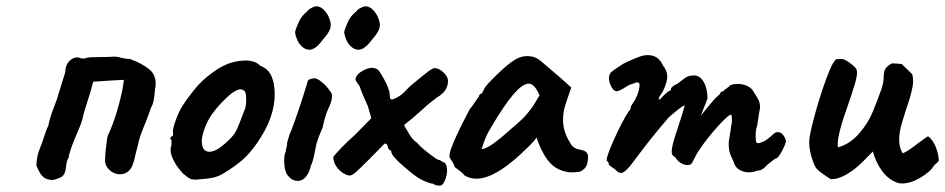

<svg xmlns="http://www.w3.org/2000/svg" viewBox="-20 -574 2983 606"><path d="M471 -302Q469 -293 468 -279.5Q467 -266 464.5 -254.5Q462 -243 456 -233Q456 -231 441 -191Q418 -137 416 -119Q411 -101 408 -88Q404 -69 400 -57Q396 -45 388 -36Q376 -24 359 -24Q339 -24 324 -39Q309 -54 312 -75Q312 -94 318 -136Q319 -144 323 -152Q327 -160 328 -163Q344 -201 356.5 -249Q369 -297 371 -322Q340 -321 274 -316Q266 -283 256 -254Q243 -214 241 -202Q238 -187 223 -153Q198 -95 197 -77Q192 -70 190 -59Q188 -48 187 -38Q184 -22 174.5 -16Q165 -10 147 -6Q131 -6 121.5 -12Q112 -18 106 -28.5Q100 -39 95 -51Q95 -79 106 -106Q109 -113 112.5 -123Q116 -133 118 -139Q127 -167 133 -179Q136 -199 150 -235Q161 -263 163 -272Q179 -325 186 -346Q186 -367 197.5 -380Q209 -393 226 -393Q237 -389 244 -389Q248 -389 252 -391Q258 -394 301 -394Q327 -394 334 -395Q344 -396 353.5 -394Q363 -392 366 -391Q370 -390 376 -389Q382 -388 390 -388Q430 -373 452 -354.5Q474 -336 471 -302Z M558 -26Q538 -47 527 -69.5Q516 -92 519 -109Q522 -116 521.5 -123Q521 -130 521 -132Q517 -136 517 -137.5Q517 -139 519 -140.5Q521 -142 522 -144Q528 -144 526 -155Q524 -163 533 -190Q542 -217 556 -240Q567 -258 588.5 -285Q610 -312 627 -326Q677 -369 717 -378Q737 -383 756 -383Q785 -383 801 -367Q823 -358 833 -341Q843 -324 846 -296Q847 -290 847 -276Q847 -202 791 -122Q768 -89 745 -69Q722 -49 689 -29Q671 -17 651 -13Q631 -9 597 -7Q585 -7 578 -11Q571 -15 558 -26ZM751 -225Q757 -234 757 -261Q757 -285 750 -288Q745 -292 738 -292Q729 -292 709 -278Q674 -248 650.5 -215.5Q627 -183 618 -141Q617 -137 617 -129Q617 -95 641 -95Q664 -95 699 -129Q718 -146 726.5 -163.5Q735 -181 751 -225Z M912 -476Q915 -487 923 -504.5Q931 -522 944 -533Q947 -535 952 -541Q957 -547 962 -548Q971 -554 979 -554Q999 -554 1016 -524Q1024 -506 1024 -496Q1024 -485 1017.5 -473.5Q1011 -462 996 -445Q975 -417 956 -417Q943 -417 931 -429Q922 -437 916 -453.5Q910 -470 912 -476ZM1067 -476Q1070 -487 1078 -504.5Q1086 -522 1099 -533Q1102 -535 1107 -541Q1112 -547 1117 -548Q1126 -554 1134 -554Q1154 -554 1171 -524Q1179 -506 1179 -496Q1179 -485 1172.5 -473.5Q1166 -462 1151 -445Q1130 -417 1111 -417Q1098 -417 1086 -429Q1077 -437 1071 -453.5Q1065 -470 1067 -476ZM877 -67Q877 -86 882 -96Q882 -101 884 -108Q886 -115 886 -117Q885 -123 894 -150Q906 -177 924.5 -233Q943 -289 950 -313Q950 -318 954 -321.5Q958 -325 966 -326Q977 -330 994 -316.5Q1011 -303 1022 -286Q1028 -280 1028 -270Q1028 -255 1015 -228Q1010 -217 1005.5 -201Q1001 -185 998 -171Q986 -144 979 -121Q976 -108 975 -101Q968 -64 962 -53Q956 -28 945 -15.5Q934 -3 920 -3Q903 -3 891 -17Q877 -31 877 -67Z M1348 6Q1342 6 1333.5 3Q1325 0 1316 -4Q1295 -13 1255 -48Q1215 -83 1215 -95Q1215 -98 1214 -99Q1213 -100 1210 -100Q1209 -101 1206.5 -104Q1204 -107 1204 -111Q1204 -115 1201 -118Q1198 -121 1194 -121L1147 -73Q1115 -41 1103 -30.5Q1091 -20 1084 -20Q1075 -20 1062.5 -28Q1050 -36 1041 -49.5Q1032 -63 1032 -79Q1037 -86 1057.5 -107.5Q1078 -129 1101 -149L1152 -201L1141 -239Q1123 -278 1115 -302Q1109 -310 1105.5 -315.5Q1102 -321 1102 -325Q1102 -329 1110 -340Q1117 -347 1130 -353.5Q1143 -360 1155 -360Q1161 -360 1167 -357Q1175 -357 1192.5 -323.5Q1210 -290 1210 -277Q1210 -268 1211.5 -264Q1213 -260 1217 -260Q1224 -260 1247 -275Q1258 -285 1264.5 -292Q1271 -299 1273 -301Q1334 -352 1343 -356Q1348 -359 1352 -359Q1365 -359 1379.5 -345.5Q1394 -332 1394 -319Q1394 -286 1360 -267Q1335 -249 1315 -230L1281 -200L1255 -179L1271 -152Q1275 -144 1282.5 -135.5Q1290 -127 1297 -123Q1305 -112 1332 -91Q1359 -70 1363 -70Q1366 -70 1372.5 -66Q1379 -62 1384 -60Q1391 -53 1391 -37Q1391 -20 1384 -4Q1377 12 1369 12Q1353 12 1348 6Z M1414 -49Q1414 -53 1409.5 -60.5Q1405 -68 1401 -74Q1393 -82 1412 -126Q1431 -170 1463 -230Q1469 -236 1478.5 -251Q1488 -266 1491 -268Q1491 -272 1494 -275.5Q1497 -279 1501 -279L1509 -295Q1513 -304 1548 -338Q1583 -372 1603 -384Q1622 -397 1644 -397Q1668 -397 1685 -383L1712 -360Q1742 -335 1746 -331L1783 -298L1766 -248Q1757 -221 1757 -197Q1757 -159 1778 -126Q1783 -115 1791.5 -109Q1800 -103 1814 -101Q1836 -97 1836 -79Q1836 -57 1828 -46Q1820 -35 1809 -32Q1793 -30 1787 -30Q1758 -30 1734 -45Q1710 -60 1692 -96Q1688 -102 1681.5 -118Q1675 -134 1674 -140Q1667 -130 1651 -114Q1548 -10 1484 -10Q1462 -10 1445 -21Q1442 -27 1428 -37Q1414 -47 1414 -49ZM1562 -140Q1567 -144 1573 -149.5Q1579 -155 1586 -161Q1614 -184 1629.5 -199.5Q1645 -215 1661 -237L1683 -273Q1673 -295 1665 -302.5Q1657 -310 1649 -310Q1629 -310 1599 -274.5Q1569 -239 1527 -167Q1516 -149 1509 -129.5Q1502 -110 1500 -104Q1516 -102 1562 -140Z M2343 -30Q2328 -30 2314 -38Q2300 -46 2296 -62Q2295 -65 2287.5 -81Q2280 -97 2280 -118Q2280 -127 2281 -132L2286 -163Q2288 -182 2290 -186V-195Q2290 -212 2287 -212Q2279 -212 2245.5 -175Q2212 -138 2188 -102Q2181 -93 2172.5 -75.5Q2164 -58 2162 -57Q2158 -53 2150 -53Q2141 -53 2130 -59Q2119 -65 2114 -74Q2112 -78 2106 -81.5Q2100 -85 2100 -95Q2100 -112 2113 -151Q2124 -184 2131.5 -208Q2139 -232 2141 -240Q2141 -247 2091 -204Q2036 -140 1993 -82Q1972 -53 1960 -40.5Q1948 -28 1939 -28Q1932 -28 1924 -37Q1920 -41 1910.5 -47Q1901 -53 1901 -57Q1901 -65 1896 -65Q1890 -71 1916.5 -130.5Q1943 -190 1964 -222Q1968 -225 1970 -230.5Q1972 -236 1970 -236Q1972 -239 1976 -246Q1980 -253 1984 -258Q2001 -291 1998 -311Q1994 -315 1989.5 -314Q1985 -313 1984 -312Q1982 -311 1973.5 -308.5Q1965 -306 1959 -302Q1935 -286 1926 -286Q1915 -286 1905 -310Q1902 -319 1902 -327Q1902 -340 1910 -347Q1918 -354 1931 -362Q1944 -370 1946 -372Q1957 -378 1974.5 -385.5Q1992 -393 2001 -396Q2013 -400 2025 -400Q2058 -400 2072 -368Q2086 -351 2086 -332Q2086 -315 2072 -285L2062 -270Q2059 -264 2059 -262Q2059 -260 2060 -260Q2064 -260 2069 -267Q2074 -272 2082 -279.5Q2090 -287 2093 -287Q2094 -287 2096 -288.5Q2098 -290 2098 -296L2108 -305Q2111 -305 2119 -310.5Q2127 -316 2141 -327Q2152 -335 2161 -335Q2164 -336 2170 -336Q2189 -336 2201 -315.5Q2213 -295 2213 -263L2192 -209L2228 -253Q2237 -264 2252 -277Q2254 -283 2257.5 -284.5Q2261 -286 2262 -286Q2263 -286 2264.5 -287Q2266 -288 2266 -290Q2270 -293 2276.5 -297.5Q2283 -302 2285 -305Q2294 -309 2309 -309Q2325 -309 2339 -302.5Q2353 -296 2360 -282Q2363 -277 2368.5 -268.5Q2374 -260 2376.5 -252.5Q2379 -245 2379 -234L2375 -212Q2375 -213 2370 -178Q2365 -167 2365 -144Q2365 -130 2366.5 -126Q2368 -122 2374 -122Q2387 -125 2396.5 -131Q2406 -137 2419 -149Q2427 -157 2435 -157Q2444 -157 2450.5 -149.5Q2457 -142 2460 -132Q2463 -126 2449.5 -100Q2436 -74 2429 -74Q2427 -74 2418 -66.5Q2409 -59 2403 -55Q2386 -36 2375 -36Q2371 -36 2364.5 -33.5Q2358 -31 2353 -31Q2351 -30 2343 -30Z M2735 -96Q2731 -92 2705 -65.5Q2679 -39 2651 -23Q2623 -7 2601 -9Q2576 -25 2564 -35Q2552 -45 2547 -63V-62Q2534 -96 2534 -127Q2534 -146 2550.5 -207Q2567 -268 2587 -323Q2607 -378 2619 -387L2636 -388Q2645 -388 2661.5 -376Q2678 -364 2683 -356Q2685 -350 2685 -345Q2685 -332 2678 -308.5Q2671 -285 2658 -247Q2624 -153 2624 -119Q2624 -112 2625 -109Q2662 -119 2691 -152Q2720 -185 2735 -222Q2754 -269 2761.5 -291.5Q2769 -314 2769 -328Q2769 -347 2774 -356Q2779 -365 2795 -374Q2806 -374 2826 -372L2859 -340Q2862 -331 2862 -319Q2862 -291 2841 -232Q2829 -195 2823.5 -174Q2818 -153 2818 -133Q2818 -108 2829 -90Q2845 -97 2860 -108.5Q2875 -120 2878 -122Q2892 -133 2909 -144Q2924 -134 2933.5 -110Q2943 -86 2943 -66Q2939 -61 2929 -53Q2917 -32 2885.5 -13.5Q2854 5 2828 5Q2818 5 2813 3Q2784 -7 2764 -34.5Q2744 -62 2735 -96Z"/></svg>

Font: Caveat
Style: Bold
Weight: 700
Designer: Pablo Impallari
Foundry: Pablo Impallari
Version: Version 1.500; ttfautohint (v1.6)